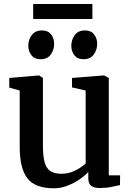

<svg xmlns="http://www.w3.org/2000/svg" viewBox="-20 -954 674 984"><path d="M491 9.5Q461 9.5 446.8 -2.2Q432.5 -14 432.5 -41V-72.5Q415 -53.5 386.8 -34.2Q358.5 -15 325 -2Q291.5 11 256 11Q161 11 121 -39.2Q81 -89.5 81 -203.5V-490L27.5 -505V-554.5L179.5 -567.5H180.5L200 -554.5V-208Q200 -156 208.2 -124.2Q216.5 -92.5 237 -78Q257.5 -63.5 295 -63.5Q323 -63.5 346.8 -72.2Q370.5 -81 388.8 -93Q407 -105 419 -116V-490L349 -506V-554.5L512 -567.5H514L537.5 -554.5V-55.5H595.5L595 -5.5Q577.5 -1.5 551.2 4Q525 9.5 491 9.5ZM187 -650.5Q157 -650.5 141 -671Q125 -691.5 125 -719Q125 -750.5 142.8 -774.2Q160.5 -798 195 -798H196Q226 -798 241.8 -777.8Q257.5 -757.5 257.5 -730Q257.5 -698.5 240.2 -674.5Q223 -650.5 188 -650.5ZM407 -650.5Q377 -650.5 361.2 -671Q345.5 -691.5 345.5 -719Q345.5 -750.5 363 -774.2Q380.5 -798 415 -798H416Q446.5 -798 462.2 -777.8Q478 -757.5 478 -730Q478 -698.5 460.5 -674.5Q443 -650.5 408 -650.5ZM453.5 -933.5V-856.5H150V-933.5Z"/></svg>

Font: Merriweather SemiBold
Style: Regular
Weight: 600
Version: Version 2.100